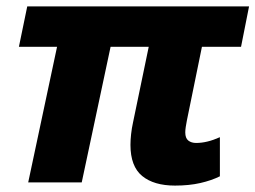

<svg xmlns="http://www.w3.org/2000/svg" viewBox="-20 -569 797 599"><path d="M526 10Q460 10 423.5 -20Q387 -50 387 -117Q387 -132 389 -150.5Q391 -169 395 -187L444 -423H325L235 0H68L158 -423H39L65 -549H757L732 -423H610L563 -193Q561 -183 559.5 -173Q558 -163 558 -156Q558 -138 567.5 -130.5Q577 -123 592 -123Q609 -123 627.5 -127.5Q646 -132 666 -141V-19Q640 -6 605 2Q570 10 526 10Z"/></svg>

Font: Noto Sans ExtraBold
Style: Italic
Weight: 800
Italic angle: -12°
Designer: Monotype Design Team
Foundry: Monotype Imaging Inc.
Version: Version 2.013; ttfautohint (v1.8.4.7-5d5b)